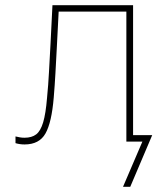

<svg xmlns="http://www.w3.org/2000/svg" viewBox="-20 -548 640 743"><path d="M75 11Q57 11 40 6V-20Q49 -18 57 -16.5Q65 -15 75 -15Q103 -15 120 -28Q137 -41 147 -74.5Q157 -108 162 -169Q167 -220 169.5 -268.5Q172 -317 175.5 -378.5Q179 -440 183 -528H495V-25H569L484 175H456L531 0H469V-503H207Q203 -423 200 -366.5Q197 -310 194.5 -264.5Q192 -219 188 -171Q180 -74 156 -31.5Q132 11 75 11Z"/></svg>

Font: Noto Sans Mono Thin
Style: Regular
Weight: 100
Designer: Monotype Design Team
Foundry: Monotype Imaging Inc.
Version: Version 2.014